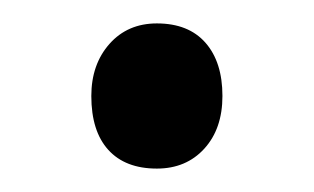

<svg xmlns="http://www.w3.org/2000/svg" viewBox="-20 -134 268 164"><path d="M58 -52Q58 -79 73.5 -96.5Q89 -114 114 -114Q141 -114 155.5 -97.5Q170 -81 170 -52Q170 -24 154.5 -7Q139 10 114 10Q87 10 72.5 -6Q58 -22 58 -52Z"/></svg>

Font: Mach Light
Style: Regular
Weight: 300
Version: Version 1.002